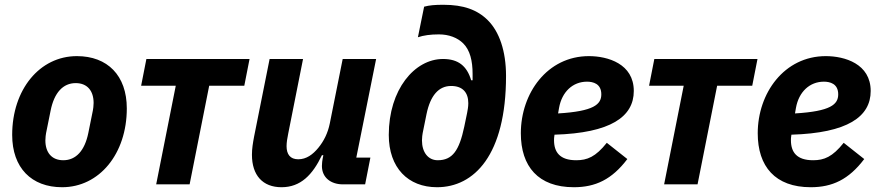

<svg xmlns="http://www.w3.org/2000/svg" viewBox="-20 -772 3677 804"><path d="M240 12C396 12 511 -128 511 -318C511 -456 430 -537 302 -537C146 -537 31 -397 31 -207C31 -69 112 12 240 12ZM245 -101C196 -101 170 -134 170 -184C170 -197 172 -209 173 -215L192 -309C207 -384 244 -424 297 -424C346 -424 372 -391 372 -341C372 -328 370 -316 369 -310L350 -216C335 -141 298 -101 245 -101Z M634 0H774L856 -413H1003L1025 -525H593L571 -413H716Z M1109 -525 1044 -200C1039 -173 1035 -150 1035 -124C1035 -38 1080 12 1159 12C1239 12 1289 -40 1328 -122H1334L1331 -107C1330 -102 1328 -88 1328 -77C1328 -28 1366 0 1416 0H1509L1531 -112H1472L1555 -525H1415L1361 -255C1353 -215 1336 -181 1313 -153C1290 -125 1263 -105 1229 -105C1195 -105 1180 -126 1180 -160C1180 -175 1183 -194 1187 -213L1249 -525Z M1810 12C1965 12 2099 -122 2099 -454C2099 -558 2071 -639 2023 -687C1979 -731 1921 -752 1837 -752C1801 -752 1778 -750 1756 -744L1730 -616C1754 -624 1782 -628 1818 -628C1860 -628 1896 -614 1920 -590C1948 -562 1959 -518 1959 -462V-436H1953C1935 -496 1899 -525 1835 -525C1716 -525 1608 -397 1608 -207C1608 -69 1689 12 1810 12ZM1813 -101C1773 -101 1747 -134 1747 -184C1747 -197 1749 -209 1750 -215L1766 -294C1782 -372 1817 -412 1869 -412C1917 -412 1941 -385 1941 -340C1941 -324 1938 -310 1936 -299L1924 -241C1903 -142 1875 -101 1813 -101Z M2383 12C2473 12 2542 -20 2607 -106L2521 -174C2474 -115 2439 -101 2393 -101C2324 -101 2300 -135 2300 -185C2300 -190 2300 -196 2302 -208C2537 -215 2634 -283 2634 -391C2634 -505 2525 -537 2446 -537C2272 -537 2161 -382 2161 -214C2161 -75 2234 12 2383 12ZM2438 -430C2463 -430 2498 -422 2498 -377C2498 -335 2467 -306 2317 -297L2321 -320C2333 -388 2379 -430 2438 -430Z M2761 0H2901L2983 -413H3130L3152 -525H2720L2698 -413H2843Z M3375 12C3465 12 3534 -20 3599 -106L3513 -174C3466 -115 3431 -101 3385 -101C3316 -101 3292 -135 3292 -185C3292 -190 3292 -196 3294 -208C3529 -215 3626 -283 3626 -391C3626 -505 3517 -537 3438 -537C3264 -537 3153 -382 3153 -214C3153 -75 3226 12 3375 12ZM3430 -430C3455 -430 3490 -422 3490 -377C3490 -335 3459 -306 3309 -297L3313 -320C3325 -388 3371 -430 3430 -430Z"/></svg>

Font: LVC Sans
Style: Bold Italic
Weight: 700
Italic angle: -11.31°
Designer: Mike Abbink, Paul van der Laan, Pieter van Rosmalen
Foundry: Bold Monday
Version: Version 3.0